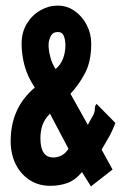

<svg xmlns="http://www.w3.org/2000/svg" viewBox="-20 -651 440 684"><path d="M304 13 272 -38Q248 -9 220 1Q192 11 159 11Q117 11 85 -10Q53 -31 35.5 -67Q18 -103 18 -148Q18 -267 104 -339Q78 -378 67.5 -417Q57 -456 57 -495Q57 -536 75.5 -566.5Q94 -597 123.5 -614Q153 -631 185 -631Q219 -631 246 -612Q273 -593 289 -562Q305 -531 305 -495Q305 -433 283.5 -391.5Q262 -350 231 -317L293 -206Q301 -222 309.5 -236Q318 -250 318 -264Q318 -269 319 -272.5Q320 -276 324 -281L391 -213Q378 -179 367 -161Q356 -143 342 -118L381 -47ZM178 -405Q196 -420 204.5 -442Q213 -464 213 -490Q213 -508 207.5 -522.5Q202 -537 186 -537Q168 -537 160.5 -521.5Q153 -506 153 -492Q153 -471 159.5 -447Q166 -423 178 -405ZM170 -90Q185 -90 199 -97Q213 -104 224 -121L158 -246Q139 -227 131.5 -206Q124 -185 124 -158Q124 -90 170 -90Z"/></svg>

Font: Inconsolata Condensed Black
Style: Regular
Weight: 900
Width: 3
Monospace: yes
Designer: Raph Levien, Cyreal, Brenton Simpson
Foundry: Raph Levien, Cyreal, Google
Version: Version 3.001; ttfautohint (v1.8.2.53-6de2)